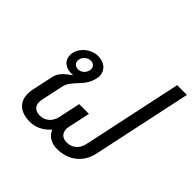

<svg xmlns="http://www.w3.org/2000/svg" viewBox="-178 -869 1045 1045"><g transform="rotate(45 345.0 -346.0)"><path d="M305 -48.3C320 -12.5 354.2 8.3 397.5 8.3C488.3 8.3 550.8 -46.7 567.5 -125L690 -700H615L492.5 -125C483.3 -80.8 451.7 -54.2 410.8 -54.2C376.7 -54.2 356.7 -73.3 356.7 -105C356.7 -110.8 357.5 -117.5 359.2 -125L385.8 -250H310.8L284.2 -125C275 -80.8 243.3 -54.2 202.5 -54.2C168.3 -54.2 148.3 -73.3 148.3 -105C148.3 -110.8 149.2 -117.5 150.8 -125L177.5 -250C191.7 -316.7 262.5 -335.8 279.2 -416.7C280.8 -423.3 281.7 -429.2 281.7 -435.8C281.7 -476.7 250.8 -508.3 199.2 -508.3C149.2 -508.3 99.2 -471.7 88.3 -420.8C86.7 -414.2 86.7 -408.3 86.7 -402.5C86.7 -362.5 118.3 -337.5 162.5 -337.5C167.5 -337.5 171.7 -337.5 176.7 -338.3C147.5 -315.8 111.7 -294.2 102.5 -250L75.8 -125C73.3 -113.3 72.5 -101.7 72.5 -91.7C72.5 -31.7 111.7 8.3 189.2 8.3C232.5 8.3 275 -12.5 305 -48.3ZM189.2 -462.5C209.2 -462.5 222.5 -449.2 222.5 -430C222.5 -426.7 222.5 -424.2 221.7 -420.8C216.7 -397.5 195 -379.2 171.7 -379.2C151.7 -379.2 137.5 -393.3 137.5 -411.7C137.5 -415 137.5 -417.5 138.3 -420.8C143.3 -444.2 165.8 -462.5 189.2 -462.5Z"/></g></svg>

Font: BoonHome
Style: Book Oblique
Weight: 400
Italic angle: -12°
Designer: Sungsit Sawaiwan
Foundry: Sungsit Sawaiwan
Version: Version 0.2